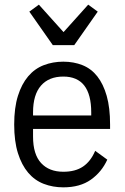

<svg xmlns="http://www.w3.org/2000/svg" viewBox="-20 -793 535 825"><path d="M252 12Q207 12 168 -3Q129 -18 101 -51Q73 -84 57 -135Q41 -186 41 -258Q41 -330 57 -381Q73 -432 101 -465Q129 -498 168 -513Q207 -528 252 -528Q297 -528 334.5 -513Q372 -498 398 -465Q424 -432 438.5 -381Q453 -330 453 -258V-239H122V-206Q122 -130 156.5 -92.5Q191 -55 252 -55Q304 -55 337 -77.5Q370 -100 389 -145L441 -107Q417 -54 370.5 -21Q324 12 252 12ZM252 -464Q190 -464 156 -425Q122 -386 122 -310V-297H372V-310Q372 -464 252 -464ZM207 -599 106 -743 147 -773 253 -655 359 -773 400 -743 299 -599Z"/></svg>

Font: IBM Plex Sans Cond
Style: Regular
Weight: 400
Width: 3
Designer: Mike Abbink, Paul van der Laan, Pieter van Rosmalen
Foundry: Bold Monday
Version: Version 1.3